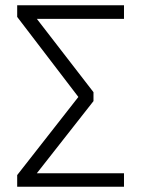

<svg xmlns="http://www.w3.org/2000/svg" viewBox="-20 -705 534 725"><path d="M448.2 -633.8H119.1L333 -356.9V-323.2L119.1 -50.8H448.2V0H44.9V-43.9L275.9 -338.9L44.9 -641.1V-685.1H448.2Z"/></svg>

Font: FiraSans-Light
Style: Regular
Weight: 300
Designer: Carrois Corporate & Edenspiekermann AG
Foundry: Carrois Corporate GbR & Edenspiekermann AG
Version: Version 3.106;PS 003.106;hotconv 1.0.70;makeotf.lib2.5.58329